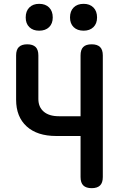

<svg xmlns="http://www.w3.org/2000/svg" viewBox="-20 -971 640 1001"><path d="M400 -262H273Q174 -262 119 -312Q64 -362 64 -451V-682Q64 -712 78.5 -726Q93 -740 122 -740Q151 -740 165.5 -726Q180 -712 180 -682V-455Q180 -413 208 -389Q236 -365 287 -365H400V-682Q400 -712 414 -726Q428 -740 458 -740Q487 -740 501.5 -726Q516 -712 516 -682V-48Q516 -18 501.5 -4Q487 10 458 10Q429 10 414.5 -4Q400 -18 400 -48ZM416 -811Q383 -811 364 -829.5Q345 -848 345 -880Q345 -913 364 -932Q383 -951 416 -951Q448 -951 467 -932Q486 -913 486 -880Q486 -848 467 -829.5Q448 -811 416 -811ZM184 -811Q152 -811 133 -829.5Q114 -848 114 -880Q114 -913 133 -932Q152 -951 184 -951Q217 -951 236 -932Q255 -913 255 -880Q255 -848 236 -829.5Q217 -811 184 -811Z"/></svg>

Font: Maple Mono SemiBold
Style: Regular
Weight: 600
Monospace: yes
Designer: subframe7536
Version: Version 7.000